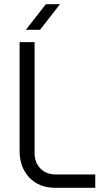

<svg xmlns="http://www.w3.org/2000/svg" viewBox="-20 -901 511 921"><path d="M247 0Q167 0 120.5 -49.5Q74 -99 74 -176V-699H146V-166Q146 -122 173.5 -93Q201 -64 249 -64H437V0ZM104 -758 200 -881H268L172 -758Z"/></svg>

Font: MuseoModerno Light
Style: Regular
Weight: 300
Designer: Pablo Cosgaya, Héctor Gatti, Marcela Romero, and the Authors of The MuseoModerno Project.
Foundry: Omnibus-Type Team
Version: Version 1.001